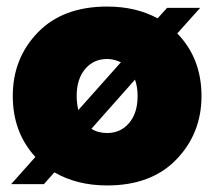

<svg xmlns="http://www.w3.org/2000/svg" viewBox="-20 -556 654 586"><path d="M14 6 88 -77Q19 -152 19 -263Q19 -378 95.5 -457Q172 -536 307 -536Q395 -536 461 -500L490 -532H591L521 -454Q595 -378 595 -263Q595 -149 518.5 -69.5Q442 10 307 10Q215 10 146 -30L114 6ZM307 -150Q348 -150 374 -180.5Q400 -211 400 -263Q400 -291 392 -313L259 -163Q279 -150 307 -150ZM214 -263Q214 -242 219 -220L349 -366Q327 -376 307 -376Q266 -376 240 -345.5Q214 -315 214 -263Z"/></svg>

Font: Raleway
Style: Heavy
Weight: 900
Designer: Matt McInerney, Pablo Impallari, Rodrigo Fuenzalida
Foundry: Matt McInerney, Pablo Impallari, Rodrigo Fuenzalida
Version: Version 2.001